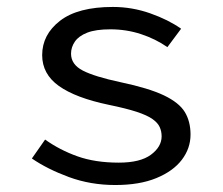

<svg xmlns="http://www.w3.org/2000/svg" viewBox="-20 -518 640 550"><path d="M310.2 12Q239.3 12 177.4 -10.8Q115.5 -33.6 71.3 -64L109.2 -118.2Q151.1 -88.3 201.9 -70.2Q252.7 -52.1 320.3 -52.1Q381.8 -52.1 412.4 -74.8Q443 -97.5 443 -127.6Q443 -141.6 437.5 -153.9Q432 -166.3 416.6 -177.1Q401.3 -187.9 371.1 -197.8Q341 -207.6 291.3 -217.8Q196.5 -237.6 148.6 -271.8Q100.8 -305.9 100.8 -360.1Q100.8 -418.9 152 -458.5Q203.2 -498.1 303.4 -498.1Q358.6 -498.1 410.6 -479.7Q462.6 -461.3 498.8 -435.7L459.5 -383Q425.5 -406.6 383.8 -420.3Q342.2 -434 296.2 -434Q254.3 -434 229.8 -424.4Q205.4 -414.8 194.5 -398.8Q183.5 -382.8 183.5 -364.3Q183.5 -333.2 217.3 -315.8Q251 -298.4 325.5 -282.5Q406.1 -265.5 449.6 -244.8Q493 -224 509.4 -197.1Q525.8 -170.1 525.8 -132.5Q525.8 -93.1 500.9 -60.3Q476 -27.6 427.8 -7.8Q379.7 12 310.2 12Z"/></svg>

Font: Source Code Pro ExtraLight
Style: Regular
Weight: 200
Monospace: yes
Designer: Paul D. Hunt, Teo Tuominen
Foundry: Adobe
Version: Version 1.026;hotconv 1.1.0;makeotfexe 2.6.0